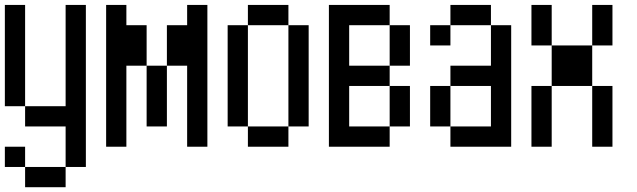

<svg xmlns="http://www.w3.org/2000/svg" viewBox="-20 -687 2623 790"><path d="M0 0V-83.3H83.3V0ZM0 -250V-666.7H83.3V-250ZM83.3 -166.7V-250H250V-666.7H333.3V0H250V-166.7ZM83.3 0H250V83.3H83.3Z M416.7 -83.3V-666.7H500V-583.3H583.3V-416.7H500V-83.3ZM583.3 -166.7V-416.7H666.7V-166.7ZM666.7 -416.7V-583.3H750V-666.7H833.3V-83.3H750V-416.7Z M916.7 -166.7V-583.3H1000V-166.7ZM1250 -166.7H1166.7V-583.3H1250ZM1000 -166.7H1166.7V-83.3H1000ZM1000 -583.3V-666.7H1166.7V-583.3Z M1333.3 -83.3V-666.7H1583.3V-583.3H1416.7V-416.7H1583.3V-333.3H1416.7V-166.7H1583.3V-83.3ZM1583.3 -166.7V-333.3H1666.7V-166.7ZM1583.3 -416.7V-583.3H1666.7V-416.7Z M1750 -166.7V-333.3H1833.3V-166.7ZM1750 -500V-583.3H1833.3V-500ZM1833.3 -166.7H2000V-333.3H1833.3V-416.7H2000V-583.3H2083.3V-83.3H1833.3ZM1833.3 -583.3V-666.7H2000V-583.3Z M2166.7 -83.3V-333.3H2250V-83.3ZM2166.7 -500V-666.7H2250V-500ZM2250 -333.3V-500H2416.7V-333.3ZM2416.7 -83.3V-333.3H2500V-83.3ZM2416.7 -500V-666.7H2500V-500Z"/></svg>

Font: Galmuri11 Condensed
Style: Regular
Weight: 400
Width: 3
Designer: Lee Minseo (quiple)
Version: Version 2.399;hotconv 1.1.1;makeotfexe 2.6.0 DEVELOPMENT